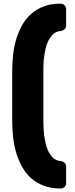

<svg xmlns="http://www.w3.org/2000/svg" viewBox="-20 -845 420 1070"><path d="M348.6 175.3Q348.6 188 339.4 196.8Q330.1 205.6 317.9 205.6Q264.6 205.6 223.6 189.9Q182.6 174.3 152.8 147.5Q123 120.6 102.8 84.2Q82.5 47.9 70.3 5.9Q58.1 -36.1 53 -81.1Q47.9 -126 47.9 -170.4V-450.2Q47.9 -494.6 53 -539.6Q58.1 -584.5 70.3 -626Q82.5 -667.5 102.8 -703.9Q123 -740.2 153.1 -767.1Q183.1 -793.9 223.9 -809.3Q264.6 -824.7 317.9 -824.7Q330.1 -824.7 339.4 -815.9Q348.6 -807.1 348.6 -794.4V-702.6Q348.6 -689.9 340.3 -682.4Q332 -674.8 320.8 -672.4Q315.4 -671.4 313.2 -671.1Q311 -670.9 309.6 -670.9Q308.1 -670.9 306.2 -670.4Q304.2 -669.9 298.8 -668Q281.2 -661.6 268.8 -647.2Q256.3 -632.8 247.6 -614Q238.8 -595.2 233.9 -573.2Q229 -551.3 226.1 -529.5Q223.1 -507.8 222.4 -487.8Q221.7 -467.8 221.7 -452.1V-167Q221.7 -151.9 222.7 -131.8Q223.6 -111.8 226.3 -90.1Q229 -68.4 234.1 -46.4Q239.3 -24.4 247.8 -5.6Q256.3 13.2 268.8 27.6Q281.2 42 298.8 48.3Q304.2 50.3 306.2 50.8Q308.1 51.3 309.6 51.3Q311 51.3 313.2 51.5Q315.4 51.8 320.8 52.7Q332 55.2 340.3 62.7Q348.6 70.3 348.6 83Z"/></svg>

Font: Akaash Gobhi Moti
Style: Regular
Weight: 400
Designer: Kulbir Singh Thind, MD
Foundry: Punjab Online
Version: Version 1.200